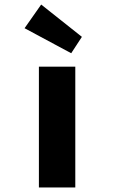

<svg xmlns="http://www.w3.org/2000/svg" viewBox="-20 -824 502 844"><path d="M151 0V-531H311V0ZM293 -590 88 -700 161 -804 340 -662Z"/></svg>

Font: Lexend Mega
Style: Bold
Weight: 700
Version: Version 1.007